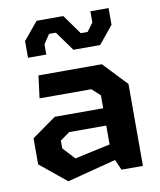

<svg xmlns="http://www.w3.org/2000/svg" viewBox="-89 -875 798 956"><g transform="rotate(-10 310.0 -397.0)"><path d="M449 0H557.5V-414L444 -534H123.5L109 -420.5H370.5L412.5 -382.5V-317H167.5L45 -230V-98L178.5 11L426 -53ZM296.5 -803.5H161.5L87.5 -714V-629.5H180V-681.5L211.5 -728.5H245.5L317 -629.5H452L525.5 -719V-803.5H433.5V-747L402 -704.5H367.5ZM177 -155.5V-195L225 -229.5H412.5V-134L233 -95Z"/></g></svg>

Font: Monaspace Krypton
Style: Bold
Weight: 700
Designer: Riley Cran & the Lettermatic Team
Foundry: Lettermatic
Version: Version 1.200 (Monaspace Krypton)